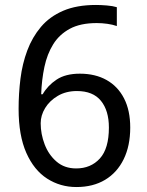

<svg xmlns="http://www.w3.org/2000/svg" viewBox="-20 -744 591 774"><path d="M288 10Q223 10 170 -24Q117 -58 86 -128Q55 -198 55 -305Q55 -367 62.5 -427Q70 -487 90 -540.5Q110 -594 145 -635.5Q180 -677 234.5 -700.5Q289 -724 367 -724Q386 -724 410.5 -722Q435 -720 451 -715V-639Q434 -645 412.5 -648Q391 -651 370 -651Q304 -651 261.5 -628Q219 -605 194.5 -565.5Q170 -526 159 -474Q148 -422 146 -364H152Q172 -399 208 -423Q244 -447 302 -447Q364 -447 409.5 -421.5Q455 -396 480 -347.5Q505 -299 505 -230Q505 -156 478.5 -102Q452 -48 403.5 -19Q355 10 288 10ZM287 -65Q346 -65 382.5 -105Q419 -145 419 -230Q419 -298 387 -337.5Q355 -377 290 -377Q246 -377 213 -357.5Q180 -338 162 -308.5Q144 -279 144 -247Q144 -204 160 -162Q176 -120 208 -92.5Q240 -65 287 -65Z"/></svg>

Font: ltamil15
Style: Book
Weight: 400
Designer: Jelle Bosma - Monotype Design Team
Foundry: Monotype Imaging Inc.
Version: Version 2.003